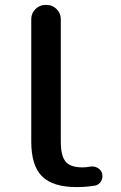

<svg xmlns="http://www.w3.org/2000/svg" viewBox="-20 -750 493 780"><path d="M291 10Q195 10 151 -33.5Q107 -77 107 -175V-673Q107 -696 124 -713Q141 -730 164 -730H170Q193 -730 210 -713Q227 -696 227 -673V-175Q227 -117 246.5 -93.5Q266 -70 315 -70Q331 -70 346 -73Q362 -76 376.5 -68Q391 -60 395 -45Q399 -28 390.5 -13.5Q382 1 366 4Q330 10 291 10Z"/></svg>

Font: Rounded Mplus 1c Medium
Style: Regular
Weight: 500
Version: Version 1.059.20150529